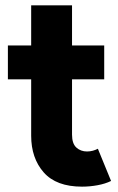

<svg xmlns="http://www.w3.org/2000/svg" viewBox="-20 -697 447 725"><path d="M289.6 7.8Q192.4 7.8 145 -46.1Q97.7 -100.1 97.7 -184.6V-397.5H9.8V-525.4H97.7V-676.8H252V-525.4H373.5V-397.5H252V-188.5Q252 -154.8 268.3 -139.9Q284.7 -125 308.6 -125Q319.8 -125 330.6 -127.9Q341.3 -130.9 349.6 -135.3L399.4 -13.7Q377.4 -2.9 348.4 2.4Q319.3 7.8 289.6 7.8Z"/></svg>

Font: Reddit Sans ExtraBold
Style: Regular
Weight: 800
Designer: Stephen Hutchings
Foundry: Reddit
Version: Version 1.014; ttfautohint (v1.8.4.7-5d5b)